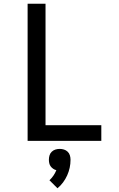

<svg xmlns="http://www.w3.org/2000/svg" viewBox="-20 -755 640 1029"><path d="M128 0V-735H224V-84H523V0ZM288 254 245 211Q257 200 266.5 186Q276 172 282 157Q273 155 265 149.5Q257 144 251.5 136.5Q246 129 244 119.5Q242 110 242 101Q242 89 245.5 77.5Q249 66 257.5 58Q266 50 277 46.5Q288 43 300 43Q312 43 323 46.5Q334 50 342.5 58Q351 66 354.5 77.5Q358 89 358 101Q358 123 353.5 144Q349 165 340 185Q331 205 318 222.5Q305 240 288 254Z"/></svg>

Font: Iosevka Custom Medium Extended
Style: Regular
Weight: 500
Width: 7
Monospace: yes
Designer: Belleve Invis
Foundry: Belleve Invis
Version: Version 11.2.4; ttfautohint (v1.8.4)